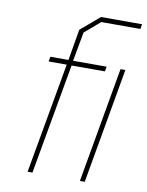

<svg xmlns="http://www.w3.org/2000/svg" viewBox="-83 -797 658 857"><g transform="rotate(10 245.5 -368.5)"><path d="M102 0 191 -501H109L113 -523H195L219 -664L305 -737H491L487 -715H310L240 -655L216 -523H368L364 -501H213L124 0ZM339 0 431 -523H453L361 0Z"/></g></svg>

Font: Tomorrow Thin
Style: Italic
Weight: 250
Italic angle: -10°
Designer: Tony de Marco, Monica Rizzolli
Foundry: Just in Type
Version: Version 2.002